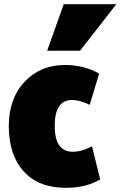

<svg xmlns="http://www.w3.org/2000/svg" viewBox="-20 -869 575 916"><path d="M458 -13Q391 27 294 27Q164 27 93 -51.5Q22 -130 22 -268Q22 -399 97.5 -479Q173 -559 290 -559Q380 -559 453 -518Q438 -469 408 -369Q360 -392 324 -392Q241 -392 241 -268Q241 -145 327 -145Q370 -145 419 -171ZM362 -627H205L284 -849H535Z"/></svg>

Font: Repo
Style: ExtraBlack
Weight: 1000
Designer: Stefan Peev
Foundry: Context Ltd
Version: Version 001.000